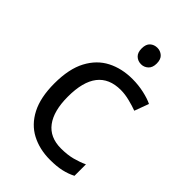

<svg xmlns="http://www.w3.org/2000/svg" viewBox="-222 -826 924 924"><g transform="rotate(45 240.0 -363.5)"><path d="M300 10Q229 10 173.5 -19Q118 -48 86.5 -109Q55 -170 55 -265Q55 -364 88 -426Q121 -488 177.5 -517Q234 -546 306 -546Q347 -546 385 -537.5Q423 -529 447 -517L420 -444Q396 -453 364 -461Q332 -469 304 -469Q146 -469 146 -266Q146 -169 184.5 -117.5Q223 -66 299 -66Q343 -66 376.5 -75Q410 -84 438 -97V-19Q411 -5 378.5 2.5Q346 10 300 10ZM285 -737Q305 -737 320.5 -723.5Q336 -710 336 -681Q336 -653 320.5 -639Q305 -625 285 -625Q263 -625 248 -639Q233 -653 233 -681Q233 -710 248 -723.5Q263 -737 285 -737Z"/></g></svg>

Font: Noto Sans Tai Le
Style: Regular
Weight: 400
Designer: Monotype Design Team
Foundry: Monotype Imaging Inc.
Version: Version 2.002; ttfautohint (v1.8.4.7-5d5b)